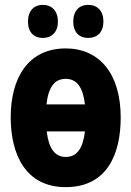

<svg xmlns="http://www.w3.org/2000/svg" viewBox="-20 -759 540 789"><path d="M342 -603C381 -603 405 -628 405 -670C405 -714 381 -739 342 -739C306 -739 281 -715 281 -670C281 -627 306 -603 342 -603ZM156 -603C193 -603 218 -628 218 -670C218 -714 193 -739 156 -739C120 -739 95 -715 95 -670C95 -626 120 -603 156 -603ZM250 10C421 10 476 -127 476 -276C476 -458 387 -560 250 -560C96 -560 24 -439 24 -277C24 -123 86 10 250 10ZM250 -435C296 -435 321 -400 329 -330H171C179 -401 204 -435 250 -435ZM250 -114C205 -114 180 -150 172 -219H329C321 -149 296 -114 250 -114Z"/></svg>

Font: Noto Sans Mono ExtraCondensed ExtraBold
Style: Regular
Weight: 800
Width: 2
Designer: Monotype Design Team
Foundry: Monotype Imaging Inc.
Version: Version 2.014